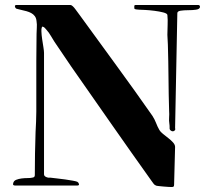

<svg xmlns="http://www.w3.org/2000/svg" viewBox="-20 -753 865 772"><path d="M150 -646Q146 -641 146.5 -626.5Q147 -612 149.5 -595.5Q152 -579 154.5 -563.5Q157 -548 157 -540V-52Q157 -47 161 -44Q165 -41 169 -40Q174 -38 178.5 -38.5Q183 -39 188 -38Q194 -37 209.5 -35.5Q225 -34 242 -31.5Q259 -29 273 -26.5Q287 -24 291 -22Q296 -19 297.5 -13Q299 -7 290 -7H41Q30 -7 33 -16Q35 -26 45 -30Q55 -34 67 -35.5Q79 -37 91.5 -37Q104 -37 111 -39Q120 -40 120 -49Q120 -135 123 -222Q124 -242 125 -263Q126 -284 126 -304V-506Q126 -534 126.5 -561.5Q127 -589 127 -617Q127 -629 128 -642Q129 -655 127 -667Q126 -680 120 -688Q114 -696 105.5 -700.5Q97 -705 86.5 -708Q76 -711 66 -713Q64 -714 56 -715.5Q48 -717 46 -718Q41 -721 40 -727Q39 -733 47 -733H263Q267 -733 272.5 -728Q278 -723 283 -716Q288 -709 293 -702.5Q298 -696 300 -693Q374 -591 447.5 -490.5Q521 -390 593 -287Q602 -273 607.5 -258.5Q613 -244 621 -230Q625 -223 635.5 -214.5Q646 -206 657 -197.5Q668 -189 676 -180Q684 -171 684 -162L680 -10Q680 -4 677.5 -2.5Q675 -1 670 -1Q667 -1 657.5 -1.5Q648 -2 637 -3Q626 -4 617 -5Q608 -6 607 -7Q600 -10 597 -15Q594 -20 589 -26Q507 -141 427 -255.5Q347 -370 266 -486Q249 -511 232.5 -535.5Q216 -560 199 -585Q191 -597 184 -609.5Q177 -622 167 -633Q164 -637 160 -641Q156 -645 151 -646ZM684 -238Q686 -232 682.5 -228.5Q679 -225 674.5 -225Q670 -225 665.5 -229Q661 -233 662 -241Q662 -250 661 -255Q659 -268 660 -281Q661 -294 660 -307Q658 -374 657.5 -440Q657 -506 655 -573Q655 -583 654 -593Q653 -603 653 -613Q653 -633 654 -653Q655 -673 653 -693Q652 -699 636.5 -703Q621 -707 601.5 -709.5Q582 -712 564 -713Q546 -714 540 -714Q538 -714 529 -715Q520 -716 520 -720Q520 -725 520 -729Q520 -733 527 -733H776Q785 -733 784 -724Q782 -716 768 -714Q754 -712 737 -712Q720 -712 706.5 -710Q693 -708 693 -700Z"/></svg>

Font: SoukouMincho
Style: Regular
Weight: 400
Designer: Dr. Ken Lunde (project architect, glyph set definition & overall production); Masataka HATTORI  (production & ideograph 
Foundry: Adobe Systems Incorporated
Version: Version 1.00